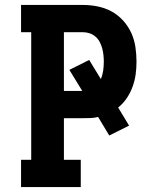

<svg xmlns="http://www.w3.org/2000/svg" viewBox="-20 -755 640 775"><path d="M65 0V-110H106V-625H65V-735H315Q345 -735 374.5 -729Q404 -723 430 -709Q456 -695 476.5 -672.5Q497 -650 509.5 -623Q522 -596 526.5 -566Q531 -536 531 -506Q531 -480 527.5 -454.5Q524 -429 515 -404.5Q506 -380 491.5 -358.5Q477 -337 457 -321L501 -248L421 -208L376 -283Q361 -279 346 -278.5Q331 -278 315 -278H238V-110H306V0ZM312 -388 260 -473 340 -513 387 -436Q394 -452 396.5 -470Q399 -488 399 -506Q399 -520 397.5 -533.5Q396 -547 392.5 -560Q389 -573 382.5 -585.5Q376 -598 365.5 -607Q355 -616 342 -620.5Q329 -625 315 -625H238V-388Z"/></svg>

Font: Iosevka Slab XBdEx
Style: Regular
Weight: 800
Width: 7
Monospace: yes
Designer: Belleve Invis
Foundry: Belleve Invis
Version: Version 11.1.0; ttfautohint (v1.8.3)